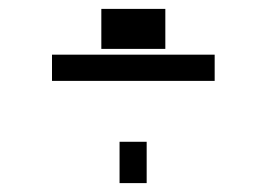

<svg xmlns="http://www.w3.org/2000/svg" viewBox="-20 -445 600 432"><path d="M97 -263V-322H463V-263ZM208 -335V-425H352V-335ZM249 -33V-126H310V-33Z"/></svg>

Font: Titillium Web Light
Style: Regular
Weight: 300
Version: Version 1.002;PS 57.000;hotconv 1.0.70;makeotf.lib2.5.55311